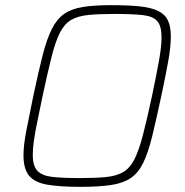

<svg xmlns="http://www.w3.org/2000/svg" viewBox="-20 -716 716 744"><path d="M292 8Q211 8 162.5 -0.5Q114 -9 92.5 -35.5Q71 -62 71 -114Q71 -153 82 -209.5Q93 -266 109 -344Q129 -438 145 -501Q161 -564 180.5 -603Q200 -642 228.5 -662Q257 -682 301 -689Q345 -696 411 -696Q476 -696 520 -691.5Q564 -687 591 -674.5Q618 -662 630 -638Q642 -614 642 -575Q642 -536 632 -479.5Q622 -423 605 -344Q585 -250 569.5 -187Q554 -124 535 -85Q516 -46 486.5 -26Q457 -6 410 1Q363 8 292 8ZM289 -26Q351 -26 391 -30Q431 -34 457 -49Q483 -64 500.5 -98Q518 -132 533.5 -191.5Q549 -251 569 -344Q586 -425 596 -480.5Q606 -536 606 -571Q606 -615 589.5 -634Q573 -653 533.5 -657.5Q494 -662 424 -662Q363 -662 322.5 -658Q282 -654 256 -639Q230 -624 212.5 -590Q195 -556 180 -496.5Q165 -437 145 -344Q134 -289 125 -246.5Q116 -204 111.5 -172Q107 -140 107 -116Q107 -73 125 -54Q143 -35 183 -30.5Q223 -26 289 -26Z"/></svg>

Font: Saira Thin Thin
Style: Italic
Weight: 250
Italic angle: -12°
Version: Version 1.101